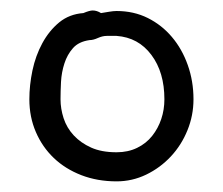

<svg xmlns="http://www.w3.org/2000/svg" viewBox="-20 -340 419 361"><path d="M136.7 -315.4Q148.4 -320.3 154.3 -320.3Q162.1 -320.3 169.9 -315.4Q176.8 -316.4 185.1 -317.9Q193.4 -319.3 199.2 -319.3Q231.4 -319.3 257.8 -306.2Q284.2 -293 303.2 -270.5Q322.3 -248 333 -217.8Q343.8 -187.5 343.8 -153.3Q343.8 -123 332.5 -95.2Q321.3 -67.4 301.3 -45.9Q281.2 -24.4 254.9 -11.7Q228.5 1 199.2 1Q163.1 1 132.8 -10.7Q102.5 -22.5 81.1 -43Q59.6 -63.5 47.4 -91.8Q35.2 -120.1 35.2 -153.3Q35.2 -179.7 41 -207.5Q46.9 -235.4 59.6 -258.8Q72.3 -282.2 91.3 -297.9Q110.4 -313.5 136.7 -315.4ZM148.4 -264.6Q127.9 -261.7 117.2 -249.5Q106.4 -237.3 101.1 -220.7Q95.7 -204.1 94.7 -186Q93.8 -168 93.8 -153.3Q93.8 -135.7 99.6 -117.7Q105.5 -99.6 118.7 -85.4Q131.8 -71.3 151.4 -62.5Q170.9 -53.7 199.2 -53.7Q220.7 -53.7 237.8 -62Q254.9 -70.3 266.1 -84.5Q277.3 -98.6 283.2 -116.2Q289.1 -133.8 289.1 -153.3Q289.1 -204.1 264.6 -236.8Q240.2 -269.5 199.2 -272.5H180.7Q172.9 -272.5 164.1 -268.6Q155.3 -264.6 148.4 -264.6Z"/></svg>

Font: Hi Melody Cyrillic
Style: Regular
Weight: 400
Version: Version 0.90 April 10, 2018